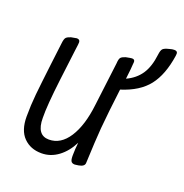

<svg xmlns="http://www.w3.org/2000/svg" viewBox="-104 -630 706 735"><g transform="rotate(20 249.0 -263.0)"><path d="M484 -536Q493 -536 496 -531.5Q499 -527 497 -516Q485 -436 449.5 -390.5Q414 -345 341 -322Q329 -226 323 -158Q319 -109 315 -13Q314 1 291 5Q279 7 276 7Q264 7 260 -1Q256 -9 257 -30Q257 -47 260 -76Q240 -36 209 -13Q178 10 141 10Q96 10 68 -18.5Q40 -47 40 -103Q40 -149 44.5 -194Q49 -239 59 -322L70 -412Q72 -431 77.5 -436.5Q83 -442 96 -446Q116 -450 118 -450Q127 -450 130 -445Q133 -440 131 -428L128 -405Q126 -390 112.5 -279.5Q99 -169 100 -119Q100 -49 150 -49Q198 -49 230 -98.5Q262 -148 272 -234L294 -412Q295 -431 300.5 -436.5Q306 -442 319 -446Q339 -450 343 -450Q351 -450 353.5 -445.5Q356 -441 354 -429Q354 -419 348 -369Q385 -386 405.5 -416.5Q426 -447 432 -498Q434 -515 439.5 -521.5Q445 -528 466 -533Q476 -536 484 -536Z"/></g></svg>

Font: Farsan
Style: Regular
Weight: 400
Version: Version 1.001g;PS 1.001;hotconv 1.0.86;makeotf.lib2.5.63406 